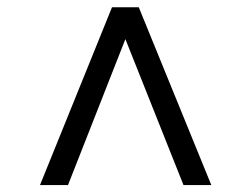

<svg xmlns="http://www.w3.org/2000/svg" viewBox="-20 -768 706 539"><path d="M170.9 -248.5H92.3L294.4 -747.6H369.6L573.2 -248.5H495.1L332 -658.2Z"/></svg>

Font: HaufeMerriweatherSansLt
Style: Regular
Weight: 300
Designer: Eben Sorkin
Foundry: Eben Sorkin
Version: Version 1.56